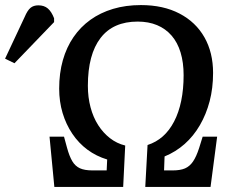

<svg xmlns="http://www.w3.org/2000/svg" viewBox="-167 -736 907 756"><path d="M47 0 28 -198H85L97 -154Q106 -121 117.5 -101.5Q129 -82 147.5 -73.5Q166 -65 197 -65H253L255 -108Q212 -121 177.5 -146.5Q143 -172 118 -209Q93 -246 79.5 -291Q66 -336 66 -387Q66 -448 80.5 -499Q95 -550 122.5 -590Q150 -630 189 -658Q228 -686 278 -701Q328 -716 388 -716Q476 -716 540 -682.5Q604 -649 638 -589Q672 -529 672 -449Q672 -389 658.5 -337.5Q645 -286 620 -243Q595 -200 560 -169Q525 -138 481 -120L479 -65H513Q543 -65 561.5 -73Q580 -81 593 -100Q606 -119 617 -153L631 -198H688L662 0H405L414 -165Q448 -176 474 -199Q500 -222 518.5 -257.5Q537 -293 546.5 -339Q556 -385 556 -440Q556 -490 544 -529.5Q532 -569 508.5 -596Q485 -623 451.5 -637Q418 -651 375 -651Q327 -651 290.5 -635Q254 -619 229 -586.5Q204 -554 191.5 -507Q179 -460 179 -398Q179 -353 189.5 -313.5Q200 -274 219.5 -243.5Q239 -213 266 -192Q293 -171 326 -163L318 0ZM-110 -487 -147 -505 -70 -669Q-59 -695 -47 -705Q-35 -715 -16 -715Q7 -715 21.5 -702.5Q36 -690 46 -664V-649Z"/></svg>

Font: Literata Medium
Style: Italic
Weight: 500
Italic angle: -2°
Designer: Latin by Veronika Burian and Jose Scaglione. Greek by Irene Vlachou. Cyrillic by Vera Evstafieva
Foundry: TypeTogether
Version: Version 3.103;gftools[0.9.29]